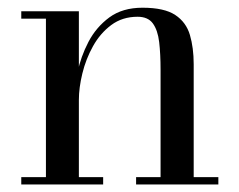

<svg xmlns="http://www.w3.org/2000/svg" viewBox="-20 -490 636 510"><path d="M189.5 -460V-19.5H254V0H36.5V-19.5H102V-440.5H36.5V-460ZM494.5 -319.5V-19.5H560V0H341.5V-19.5H406.5V-304.5Q406.5 -346.5 402.8 -378.2Q399 -410 386 -427.8Q373 -445.5 345.5 -445.5Q305 -445.5 275.5 -423.5Q246 -401.5 227 -367.2Q208 -333 198.8 -295Q189.5 -257 189.5 -224.5L177 -222Q177 -255 185.8 -297.2Q194.5 -339.5 215 -378.8Q235.5 -418 270.5 -443.8Q305.5 -469.5 358.5 -469.5Q416.5 -469.5 445.5 -450.2Q474.5 -431 484.5 -397Q494.5 -363 494.5 -319.5Z"/></svg>

Font: Bodoni Moda SC 11pt
Style: Regular
Weight: 400
Version: Version 2.005